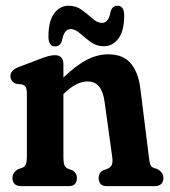

<svg xmlns="http://www.w3.org/2000/svg" viewBox="-20 -634 578 654"><path d="M196 -414V-370Q240 -412 276.2 -430.5Q312.5 -449 348 -449Q400 -449 425.8 -417.8Q451.5 -386.5 458 -332.5L487 -100.5Q489 -81.5 492 -73.5Q495 -65.5 504 -62L517.5 -57.5Q526.5 -52 531.5 -45Q536.5 -38 536.5 -28Q536.5 0 506 0H344Q316 0 316 -28Q316 -45.5 331.5 -54L346 -59Q355.5 -63 360 -71Q364.5 -79 362.5 -97.5L336.5 -285.5Q332 -320.5 318 -338.5Q304 -356.5 277.5 -356.5Q240.5 -356.5 198.5 -316L196 -314V-100.5Q196 -80 199.5 -71.5Q203 -63 212.5 -59L226.5 -54Q242 -44.5 242 -28Q242 0 214 0H53Q22.5 0 22.5 -28Q22.5 -46 41 -57.5L54.5 -62Q64 -65.5 67.8 -73.5Q71.5 -81.5 71.5 -100.5V-313.5Q71.5 -330 67.8 -336.8Q64 -343.5 54.5 -346.5L34.5 -348.5Q15.5 -357 15.5 -374.5Q15.5 -384.5 21.8 -392Q28 -399.5 44.5 -406L117 -433.5Q136.5 -441 147.2 -443.5Q158 -446 167.5 -446Q196 -446 196 -414ZM334 -476.5Q308.5 -476.5 288.8 -491Q269 -505.5 252.5 -520.2Q236 -535 220.5 -535Q198 -535 191 -495Q185 -476 167.5 -476Q145 -476 145 -510Q145 -562 164.5 -588.2Q184 -614.5 213.5 -614.5Q239.5 -614.5 259 -600Q278.5 -585.5 295 -570.8Q311.5 -556 327.5 -556Q350.5 -556 357 -595.5Q363 -614.5 380.5 -614.5Q403 -614.5 403 -580.5Q403 -528.5 383.2 -502.5Q363.5 -476.5 334 -476.5Z"/></svg>

Font: Fraunces 144pt SuperSoft SemiBold
Style: Regular
Weight: 600
Version: Version 1.000;[b76b70a41]